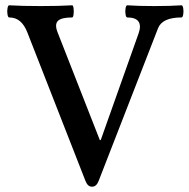

<svg xmlns="http://www.w3.org/2000/svg" viewBox="-20 -686 713 725"><path d="M302.7 -2.9 83.5 -563Q72.3 -591.8 55.4 -606Q38.6 -620.1 14.6 -620.1Q10.3 -620.1 8.3 -631.6Q6.3 -643.1 8.3 -654.5Q10.3 -666 14.6 -666Q62 -663.1 133.8 -663.1Q205.1 -663.1 252.4 -666Q256.3 -666 257.8 -654.5Q259.3 -643.1 257.8 -631.6Q256.3 -620.1 252.4 -620.1Q211.4 -620.1 198.5 -606.9Q185.5 -593.8 197.8 -563L356.9 -157.2H360.4L503.4 -560.1Q513.7 -589.4 502.9 -604.7Q492.2 -620.1 460.4 -620.1Q456.1 -620.1 454.1 -631.6Q452.1 -643.1 454.1 -654.5Q456.1 -666 460.4 -666Q501.5 -663.1 563 -663.1Q624.5 -663.1 665.5 -666Q669.9 -666 671.9 -654.5Q673.8 -643.1 671.9 -631.6Q669.9 -620.1 665.5 -620.1Q629.4 -620.1 606.9 -609.9Q584.5 -599.6 576.7 -579.1L352.5 -2.9Q344.2 19 327.6 19Q319.3 19 313.2 13.7Q307.1 8.3 302.7 -2.9Z"/></svg>

Font: Junicode Two Beta VF
Style: Regular
Weight: 400
Designer: Peter S. Baker
Foundry: Briery Creek Software
Version: Version 1.031 beta; ttfautohint (v1.8.1.43-b0c9)